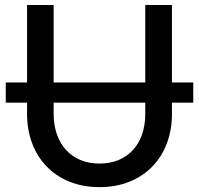

<svg xmlns="http://www.w3.org/2000/svg" viewBox="-20 -738 794 766"><path d="M559.5 -328.5H194V-284Q194 -240 206.5 -203.5Q219 -167 242.5 -140.8Q266 -114.5 300 -100Q334 -85.5 377 -85.5Q420 -85.5 454 -100Q488 -114.5 511.5 -140.8Q535 -167 547.2 -203.2Q559.5 -239.5 559.5 -283.5ZM751 -328.5H666V-283.5Q666 -220.5 646 -167Q626 -113.5 588.5 -74.5Q551 -35.5 497.5 -13.5Q444 8.5 377 8.5Q310 8.5 256.5 -13.5Q203 -35.5 165.5 -74.5Q128 -113.5 108 -167Q88 -220.5 88 -283.5V-328.5H3V-409H88V-718H194V-409H559.5V-718H666V-409H751Z"/></svg>

Font: Lato 2
Style: Regular
Weight: 500
Designer: Lukasz Dziedzic with Adam Twardoch and Botio Nikoltchev
Foundry: tyPoland Lukasz Dziedzic
Version: Version 2.015; 2015-08-06; http://www.latofonts.com/